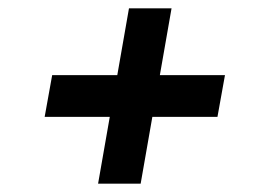

<svg xmlns="http://www.w3.org/2000/svg" viewBox="-20 -535 628 460"><path d="M501 -255H345L317 -95H215L243 -255H87L105 -355H261L289 -515H391L363 -355H519Z"/></svg>

Font: Inria Sans
Style: Bold Italic
Weight: 700
Italic angle: -10°
Designer: Black Foundry Team
Foundry: Black Foundry
Version: Version 1.2; ttfautohint (v1.8.3)